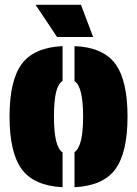

<svg xmlns="http://www.w3.org/2000/svg" viewBox="-20 -775 574 804"><path d="M292 9V-138Q328 -162 328 -286Q328 -413 292 -435V-582Q412 -577 463 -507.5Q514 -438 514 -287Q514 -136 463 -66.5Q412 3 292 9ZM242 -137V9Q122 3 71 -66.5Q20 -136 20 -287Q20 -438 71 -507Q122 -576 242 -582V-436Q223 -424 214.5 -388Q206 -352 206 -286Q206 -159 242 -137ZM370 -620H219L129 -755H319Z"/></svg>

Font: Protest Guerrilla
Style: Regular
Weight: 400
Designer: Octavio Pardo
Foundry: Ashler Design
Version: Version 2.005; ttfautohint (v1.8.4.7-5d5b)